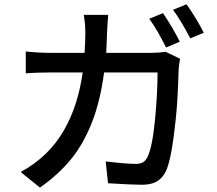

<svg xmlns="http://www.w3.org/2000/svg" viewBox="-20 -816 996 880"><path d="M74.7 -27.8Q138.7 -62 189 -110.8Q239.3 -159.7 273.2 -219.2Q307.1 -278.8 327.9 -344.2Q348.6 -409.7 358.9 -483.9H214.4Q145.5 -483.9 98.1 -480V-580.1Q156.2 -573.7 214.4 -573.7H367.7Q371.1 -622.6 371.1 -665Q371.1 -707 363.8 -748H476.1Q472.2 -706.5 470.7 -667Q470.2 -650.4 468.8 -618.9Q467.3 -587.4 466.8 -573.7H672.9Q707 -573.7 738.8 -578.6L805.2 -546.9Q800.8 -521.5 798.8 -498Q796.9 -426.8 792.5 -353Q788.1 -279.3 774.4 -178.2Q760.7 -77.1 741.7 -34.2Q726.6 -1 700.2 14.9Q673.8 30.8 630.9 30.8Q586.9 30.8 475.1 23.9L464.4 -76.2Q556.2 -64.9 602.1 -64.9Q624 -64.9 636.2 -72.5Q648.4 -80.1 656.7 -98.1Q678.2 -142.6 690.2 -264.6Q702.1 -386.7 702.1 -483.9H457Q439.9 -352.5 401.1 -254.2Q362.3 -155.8 305.2 -85.9Q248 -16.1 163.1 43.9ZM741.2 -598.1Q703.1 -675.8 664.1 -730L727.1 -755.9Q772.9 -687.5 804.2 -625ZM852.1 -640.1Q807.6 -725.1 772.9 -771L835 -796.4Q878.9 -734.4 914.1 -666Z"/></svg>

Font: Karasuma Gothic
Style: Regular
Weight: 500
Designer: Rasmus Andersson / Ryoko Nishizuka
Foundry: Genbu
Version: Version 1.00